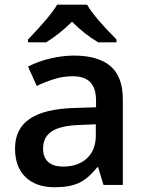

<svg xmlns="http://www.w3.org/2000/svg" viewBox="-20 -786 620 816"><path d="M43.9 0ZM419.9 0 397 -75.2H393.1Q354 -25.9 314.5 -8.1Q274.9 9.8 212.9 9.8Q133.3 9.8 88.6 -33.2Q43.9 -76.2 43.9 -154.8Q43.9 -238.3 106 -280.8Q168 -323.2 294.9 -327.1L388.2 -330.1V-358.9Q388.2 -410.6 364 -436.3Q339.8 -461.9 289.1 -461.9Q247.6 -461.9 209.5 -449.7Q171.4 -437.5 136.2 -420.9L99.1 -502.9Q143.1 -525.9 195.3 -537.8Q247.6 -549.8 293.9 -549.8Q397 -549.8 449.5 -504.9Q502 -460 502 -363.8V0ZM249 -78.1Q311.5 -78.1 349.4 -113Q387.2 -147.9 387.2 -210.9V-257.8L317.9 -254.9Q236.8 -252 200 -227.8Q163.1 -203.6 163.1 -153.8Q163.1 -117.7 184.6 -97.9Q206.1 -78.1 249 -78.1ZM397.5 -606Q337.4 -641.6 286.1 -693.8Q235.8 -643.6 176.3 -606H99.1V-618.2Q192.4 -714.8 223.1 -766.1H350.1Q380.9 -712.4 475.1 -618.2V-606Z"/></svg>

Font: Open Sans Semibold
Style: Regular
Weight: 600
Foundry: Ascender Corporation
Version: Version 1.10; ttfautohint (v1.5.65-e2d9)